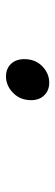

<svg xmlns="http://www.w3.org/2000/svg" viewBox="208 -665 184 640"><g transform="rotate(-90 300.0 -345.0)"><path d="M344.2 -272.9Q318.4 -272.9 302.2 -289.6Q286.1 -306.2 286.1 -333Q286.1 -369.6 310.3 -393.3Q334.5 -417 365.2 -417Q391.1 -417 407 -400.4Q422.9 -383.8 422.9 -356Q422.9 -319.3 399.2 -296.1Q375.5 -272.9 344.2 -272.9Z"/></g></svg>

Font: Office Code Pro D Light Italic
Style: Regular
Weight: 300
Italic angle: -9°
Designer: Nathan Rutzky & Paul D. Hunt
Foundry: Adobe Systems Incorporated
Version: Version 1.004;PS 001.004;hotconv 1.0.70;makeotf.lib2.5.58329